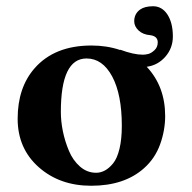

<svg xmlns="http://www.w3.org/2000/svg" viewBox="-20 -591 621 621"><path d="M259.8 -401.9Q176.8 -401.9 176.8 -229Q176.8 -199.2 183.3 -166.7Q189.9 -134.3 202.9 -103.3Q215.8 -72.3 238.8 -52.2Q261.7 -32.2 291 -32.2Q305.7 -32.2 319.3 -39.6Q333 -46.9 345.9 -62.7Q358.9 -78.6 366.5 -109.9Q374 -141.1 374 -184.1Q374 -285.6 342.8 -343.8Q311.5 -401.9 259.8 -401.9ZM37.1 -207Q37.1 -307.6 91.8 -370.1Q156.2 -443.8 275.9 -443.8Q325.7 -443.8 368.7 -429.2L369.1 -430.2Q412.1 -414.1 441.9 -414.1Q450.2 -414.1 459.7 -416.5Q469.2 -418.9 479.7 -428.7Q490.2 -438.5 490.2 -454.1Q490.2 -473.6 466.8 -477.1Q442.4 -479 428.2 -492.4Q414.1 -505.9 414.1 -522Q414.1 -546.4 433.1 -560.1Q448.2 -570.8 475.1 -570.8Q503.4 -570.8 521 -544.9Q539.1 -517.6 539.1 -473.1Q539.1 -435.5 514.9 -407.7Q490.7 -379.9 454.6 -375Q514.2 -311.5 514.2 -215.8Q514.2 -169.4 497.8 -124Q481.4 -78.6 445.8 -46.9Q382.3 9.8 274.9 9.8Q172.9 9.8 105 -50.5Q37.1 -110.8 37.1 -207Z"/></svg>

Font: Linux Libertine G
Style: Bold
Weight: 700
Designer: Philipp H. Poll
Foundry: Philipp H. Poll
Version: Version 5.0.3